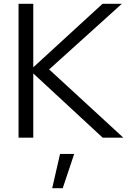

<svg xmlns="http://www.w3.org/2000/svg" viewBox="-20 -720 665 1004"><path d="M77 0V-700H154V-368L516 -700H617L237 -357L625 0H517L154 -336V0ZM294 85H368L308 264H253Z"/></svg>

Font: Red Hat Display
Style: Regular
Weight: 400
Designer: Pentagram / MCKL
Foundry: Pentagram / MCKL
Version: Version 1.003; Red Hat Display